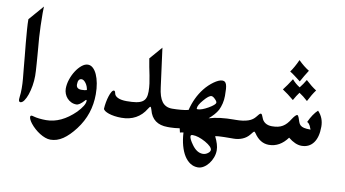

<svg xmlns="http://www.w3.org/2000/svg" viewBox="-85 -907 2388 1328"><g transform="rotate(10 1108.5 -242.5)"><path d="M125 -697.8 124 -651.9Q124 -606 125.5 -563.7Q127 -521.5 129.4 -481.9Q129.9 -476.6 131.3 -458.3Q132.8 -439.9 135 -414.6Q137.2 -389.2 139.4 -359.4Q141.6 -329.6 143.8 -301.8Q146 -273.9 147.2 -250.5Q148.4 -227.1 148.4 -214.4Q148.4 -180.2 142.6 -145.3Q136.7 -110.4 127 -82Q117.2 -53.7 104.7 -35.9Q92.3 -18.1 78.6 -18.1Q66.9 -18.1 66.9 -37.6Q66.9 -39.6 67.4 -43.2Q67.9 -46.9 67.9 -48.3V-50.8Q70.3 -66.9 71 -82.3Q71.8 -97.7 71.8 -113.3Q71.8 -146.5 68.6 -180.7Q65.4 -214.8 61.5 -254.4Q58.6 -289.6 54 -335.7Q49.3 -381.8 44.9 -429.4Q40.5 -477.1 37.4 -520.3Q34.2 -563.5 34.2 -592.8Z M517.6 -180.7Q516.1 -193.4 511.5 -205.3Q506.8 -217.3 500 -226.8Q493.2 -236.3 485.4 -242.2Q477.5 -248 469.7 -248Q443.4 -248 443.4 -207.5Q443.4 -175.8 480.5 -175.8Q506.3 -175.8 517.6 -180.7ZM583.5 -162.1Q583.5 -92.3 562.7 -29.5Q542 33.2 499 89.8Q457 145 415.3 173.1Q373.5 201.2 328.1 201.2Q310.5 201.2 291 194.1Q271.5 187 252.4 175Q233.4 163.1 215.6 147.2Q197.8 131.3 184.1 113.8Q174.3 101.1 168.7 89.6Q163.1 78.1 163.1 69.8Q163.1 66.9 164.6 64.2Q166 61.5 170.9 60.1Q176.3 60.1 179.9 61Q183.6 62 187 63H186.5Q204.1 67.9 227.3 70.6Q250.5 73.2 275.4 73.2Q380.9 73.2 478 -22Q502.9 -48.3 515.9 -69.3Q528.8 -90.3 528.8 -106.4Q528.8 -112.8 525.4 -112.8Q521.5 -112.8 517.1 -106.4Q484.4 -69.8 462.9 -69.8Q443.4 -69.8 426.5 -77.9Q409.7 -85.9 397.7 -99.1Q385.7 -112.3 378.9 -129.6Q372.1 -147 372.1 -165.5Q372.1 -197.3 383.3 -230.7Q394.5 -264.2 412.4 -291.7Q430.2 -319.3 452.1 -337.2Q474.1 -355 495.1 -355Q514.6 -355 530.8 -340.3Q546.9 -325.7 558.6 -299.8Q570.3 -273.9 576.9 -238.8Q583.5 -203.6 583.5 -162.1Z M981.4 -560.1 1017.6 -287.6Q1021.5 -254.9 1029.3 -230.2Q1037.1 -205.6 1049.3 -189.2Q1061.5 -172.9 1079.1 -164.6Q1096.7 -156.2 1120.6 -156.2H1125.5Q1130.4 -156.2 1133.5 -146.5Q1136.7 -136.7 1138.4 -122.3Q1140.1 -107.9 1140.1 -91.1Q1140.1 -74.2 1138.4 -59.8Q1136.7 -45.4 1133.5 -35.6Q1130.4 -25.9 1125.5 -25.9H1110.8Q1059.1 -25.9 1026.1 -50Q993.2 -74.2 981 -123Q978.5 -131.3 975.8 -137.2Q973.1 -143.1 970.7 -143.1Q968.3 -143.1 964.6 -138.4Q960.9 -133.8 955.6 -125.5Q928.7 -80.6 885.7 -56.9Q842.8 -33.2 785.2 -33.2Q759.8 -33.2 736.8 -36.6Q713.9 -40 696.5 -45.9Q679.2 -51.8 668.7 -59.1Q658.2 -66.4 656.7 -74.2Q657.7 -96.2 662.1 -120.1Q666.5 -144 672.9 -163.8Q679.2 -183.6 687 -196.5Q694.8 -209.5 703.1 -209.5Q710.9 -209.5 713.9 -194.3Q716.8 -174.3 739.7 -163.6Q762.7 -152.8 801.3 -152.8Q841.8 -152.8 868.4 -157.2Q895 -161.6 910.9 -172.1Q926.8 -182.6 933.3 -200.2Q939.9 -217.8 939.9 -243.7Q939.9 -272.5 936 -300.3Q932.1 -328.1 926.5 -356.2Q920.9 -384.3 915 -412.8Q909.2 -441.4 904.8 -471.2Z M1434.1 79.1Q1434.6 57.1 1383.8 27.8Q1331.5 -1 1293 -1Q1278.8 -1 1278.8 9.3Q1278.8 28.3 1307.1 66.9Q1341.3 114.7 1383.3 114.7Q1401.4 114.7 1417 103.5Q1433.6 91.8 1434.1 79.1ZM1414.6 -250Q1415 -259.3 1399.4 -274.4Q1384.8 -289.1 1374 -289.1Q1355.5 -289.1 1321.8 -249Q1288.1 -210.4 1288.1 -187.5Q1288.1 -182.6 1295.9 -182.6Q1321.8 -182.6 1367.7 -208.5Q1414.1 -235.4 1414.6 -250ZM1484.9 -24.4Q1476.1 -24.4 1466.3 -23.4Q1456.5 -22.5 1446.8 -20.5Q1460.4 6.8 1467.5 30.3Q1474.6 53.7 1474.6 74.2Q1474.6 100.1 1465.3 124.8Q1456.1 149.4 1440.7 169.2Q1425.3 189 1405.8 200.9Q1386.2 212.9 1365.7 212.9Q1336.4 212.9 1312.3 197.3Q1288.1 181.6 1270 153.1Q1252 124.5 1240.7 83.7Q1229.5 43 1226.6 -7.8Q1221.7 -6.8 1214.8 -5.9Q1208 -4.9 1202.6 -2.9L1195.8 -31.7Q1177.7 -29.3 1161.9 -27.6Q1146 -25.9 1130.4 -25.9H1115.7Q1110.8 -25.9 1107.7 -35.6Q1104.5 -45.4 1102.8 -59.8Q1101.1 -74.2 1101.1 -91.1Q1101.1 -107.9 1102.8 -122.3Q1104.5 -136.7 1107.7 -146.5Q1110.8 -156.2 1115.7 -156.2H1120.6Q1134.8 -156.2 1150.9 -157Q1167 -157.7 1182.6 -159.2Q1198.2 -160.6 1211.7 -162.6Q1225.1 -164.6 1234.4 -167.5Q1245.6 -212.4 1263.9 -251Q1282.2 -289.6 1308.6 -323.2Q1322.8 -341.3 1339.1 -356.7Q1355.5 -372.1 1371.6 -383.5Q1387.7 -395 1402.6 -401.6Q1417.5 -408.2 1429.7 -408.2Q1440.4 -408.2 1447.3 -403.1Q1454.1 -397.9 1458.3 -386.2Q1462.4 -374.5 1463.9 -355.2Q1465.3 -335.9 1465.3 -307.1Q1465.3 -278.8 1459 -252.7Q1452.6 -226.6 1442.4 -205.6Q1432.1 -187 1416.5 -169.4Q1400.9 -151.9 1380.4 -134.3Q1416.5 -145.5 1460.7 -150.9Q1504.9 -156.2 1555.2 -156.2H1569.8Q1574.7 -156.2 1577.9 -146.5Q1581.1 -136.7 1582.8 -122.3Q1584.5 -107.9 1584.5 -91.1Q1584.5 -74.2 1582.8 -59.8Q1581.1 -45.4 1577.9 -35.6Q1574.7 -25.9 1569.8 -25.9H1564.9Q1528.8 -25.9 1510.7 -25.4Q1492.7 -24.9 1484.9 -24.4Z M1932.6 -359.9Q1911.1 -378.4 1890.9 -393.3Q1870.6 -408.2 1852.1 -420.4Q1877.9 -453.1 1908.7 -502Q1932.1 -474.1 1963.9 -454.6Q1975.1 -468.8 1985.1 -483.4Q1995.1 -498 2003.9 -513.2Q2024.9 -493.7 2043.7 -478.8Q2062.5 -463.9 2079.6 -453.1Q2055.2 -420.4 2029.8 -370.1Q1997.1 -399.9 1969.2 -417.5Q1951.2 -393.6 1932.6 -359.9ZM1957.5 -495.1Q1942.4 -506.8 1931.2 -515.4Q1919.9 -523.9 1911.1 -530.5Q1902.3 -537.1 1895 -542Q1887.7 -546.9 1880.4 -550.8Q1906.2 -586.9 1930.2 -640.1Q1949.7 -620.6 1969 -605.2Q1988.3 -589.8 2006.8 -578.6Q1992.7 -556.6 1980.5 -536.1Q1968.3 -515.6 1957.5 -495.1ZM2056.6 -228Q2069.8 -257.3 2085 -279.8Q2100.1 -302.2 2117.2 -317.9Q2158.7 -274.9 2158.7 -212.4Q2158.7 -138.2 2128.9 -98.4Q2099.1 -58.6 2045.9 -58.6Q2024.4 -58.6 2000.7 -68.8Q1977.1 -79.1 1952.6 -99.1Q1926.3 -63 1893.6 -44.4Q1860.8 -25.9 1822.3 -25.9Q1760.3 -25.9 1718.3 -88.9Q1711.4 -98.6 1708 -98.6Q1703.6 -98.6 1685.1 -74.2Q1666 -50.3 1637 -38.1Q1607.9 -25.9 1574.7 -25.9H1560.1Q1555.2 -25.9 1552 -35.6Q1548.8 -45.4 1547.1 -59.8Q1545.4 -74.2 1545.4 -91.1Q1545.4 -107.9 1547.1 -122.3Q1548.8 -136.7 1552 -146.5Q1555.2 -156.2 1560.1 -156.2H1564.9Q1593.8 -156.2 1616 -159.4Q1638.2 -162.6 1655 -168.5Q1671.9 -174.3 1683.8 -183.1Q1695.8 -191.9 1704.1 -202.6Q1712.9 -214.8 1720 -221.9Q1727.1 -229 1731.4 -229Q1736.3 -229 1740.2 -221.7Q1744.1 -214.4 1748 -203.6Q1755.4 -181.2 1774.2 -168.7Q1793 -156.2 1821.3 -156.2Q1845.2 -156.2 1863.3 -160.4Q1881.3 -164.6 1896 -173.3Q1910.6 -182.1 1923.3 -196Q1936 -210 1948.2 -230Q1957 -243.7 1966.1 -253.4Q1975.1 -263.2 1981.4 -263.2Q1986.8 -263.2 1992.7 -248Q1999 -230 2003.4 -217Q2007.8 -204.1 2016.8 -195.8Q2025.9 -187.5 2042.5 -183.6Q2059.1 -179.7 2088.9 -179.7Q2085.9 -185.1 2083.7 -191.7Q2081.5 -198.2 2078.4 -204.8Q2075.2 -211.4 2070.1 -217.5Q2064.9 -223.6 2056.6 -228Z"/></g></svg>

Font: XB Niloofar
Style: Bold
Weight: 700
Designer: Behnam
Foundry: Irmug
Version: Version 7.201 2008